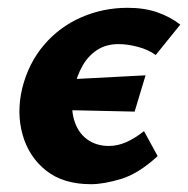

<svg xmlns="http://www.w3.org/2000/svg" viewBox="-20 -458 482 492"><path d="M213 14Q142 14 98 -21Q54 -56 38 -112.5Q22 -169 37 -232Q53 -296 92.5 -342.5Q132 -389 188 -413.5Q244 -438 307 -438Q350 -438 383 -426.5Q416 -415 442 -395L379 -317Q360 -331 333 -338Q306 -345 284 -345Q252 -345 229 -330Q206 -315 191.5 -289.5Q177 -264 170 -232Q160 -185 169.5 -152Q179 -119 202.5 -101.5Q226 -84 259 -84Q281 -84 303 -93.5Q325 -103 349 -122L384 -58Q335 -13 290.5 0.5Q246 14 213 14ZM325 -172 100 -177 125 -253 353 -265Z"/></svg>

Font: Ysabeau ExtraBold
Style: Italic
Weight: 800
Italic angle: -12°
Designer: Christian Thalmann (Catharsis Fonts)
Version: Version 2.002